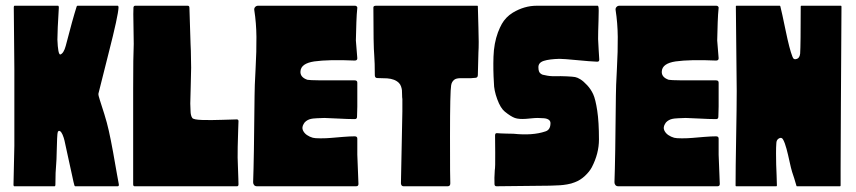

<svg xmlns="http://www.w3.org/2000/svg" viewBox="-20 -649 2982 669"><path d="M359 -194Q366 -163 374 -119Q382 -75 387.5 -42.5Q393 -10 394 -7Q395 0 390 0H242Q240 0 239 -4Q237 -10 231.5 -36.5Q226 -63 220 -89Q214 -115 209 -139.5Q204 -164 202 -169Q194 -194 185 -193Q183 -192 181.5 -189.5Q180 -187 179 -166Q178 -145 177.5 -117.5Q177 -90 176 -81Q173 -50 173 -5Q173 0 170 0H30Q27 0 27 -5L30 -141V-408Q30 -447 29 -520Q28 -593 28 -624Q28 -629 31 -629H182Q185 -629 185 -623Q180 -541 180 -511Q182 -459 190 -459Q202 -463 209 -489Q233 -582 247 -626Q248 -629 250 -629H390Q393 -629 393 -623Q392 -595 359 -466Q323 -325 323 -323Q322 -318 328 -300Q334 -282 343.5 -251.5Q353 -221 359 -194Z M808 -100Q808 -93 809 -69.5Q810 -46 810.5 -26.5Q811 -7 811 -7Q811 0 806 0H449Q444 0 444 -7V-23Q444 -24 444 -24Q444 -26 444 -28V-340Q444 -455 446 -496Q446 -531 445 -565Q444 -605 445 -623Q446 -629 451 -629H634Q640 -629 640 -622Q640 -608 644 -495Q645 -491 646 -413Q646 -399 644.5 -347Q643 -295 643 -288Q643 -282 643.5 -274.5Q644 -267 644 -261Q644 -255 645.5 -248.5Q647 -242 650 -238Q654 -232 684 -231Q714 -230 755.5 -231.5Q797 -233 806 -233Q811 -232 811 -227Q811 -226 810 -199Q809 -172 809 -164Q808 -141 808 -100Z M1225 -166Q1225 -126 1225 -110L1229 -8Q1229 0 1221 0H875Q869 0 865.5 -4Q862 -8 862 -14Q865 -91 867 -316Q867 -345 870.5 -408.5Q874 -472 873.5 -520.5Q873 -569 866 -614Q865 -620 869 -624.5Q873 -629 879 -629H1217Q1223 -629 1225 -623V-622Q1225 -621 1223 -598Q1222 -589 1220 -508L1225 -446Q1225 -438 1216 -438Q1125 -442 1075 -435Q1029 -428 1027 -401Q1025 -380 1051 -371Q1061 -368 1216 -369Q1225 -369 1225 -361V-278Q1225 -270 1224.5 -259Q1224 -248 1224 -242Q1224 -234 1216 -234Q1192 -234 1156.5 -236Q1121 -238 1110 -238Q1106 -238 1098 -237.5Q1090 -237 1084.5 -237Q1079 -237 1071 -236Q1063 -235 1057.5 -233Q1052 -231 1046.5 -227Q1041 -223 1038 -217Q1031 -205 1035.5 -195Q1040 -185 1049.5 -178.5Q1059 -172 1070 -169Q1077 -167 1097 -167Q1117 -167 1133.5 -168.5Q1150 -170 1175 -172Q1200 -174 1216 -174Q1225 -174 1225 -166Z M1645 -627Q1645 -610 1647 -553Q1649 -496 1647 -466Q1645 -396 1645 -388Q1645 -379 1638 -378Q1621 -376 1607.5 -376.5Q1594 -377 1582 -376.5Q1570 -376 1564 -372Q1554 -365 1552 -352Q1548 -331 1548 -174.5Q1548 -18 1549 -10Q1549 0 1540 0H1386Q1378 0 1377 -10Q1377 -29 1380 -159.5Q1383 -290 1382 -304Q1381 -309 1381 -319Q1381 -329 1380.5 -334.5Q1380 -340 1377.5 -347.5Q1375 -355 1370 -360Q1356 -374 1329 -376L1295 -377Q1286 -377 1286 -387Q1286 -431 1284 -456Q1281 -489 1281 -623Q1281 -629 1290 -629H1643Q1645 -629 1645 -627Z M2063 -629Q2064 -627 2065 -626Q2067 -621 2065.5 -578.5Q2064 -536 2064 -513Q2064 -504 2066 -475Q2068 -446 2068 -443Q2069 -434 2061 -434Q2036 -435 1990 -439.5Q1944 -444 1929 -444Q1894 -443 1875 -437Q1856 -431 1856 -415Q1856 -406 1858 -400.5Q1860 -395 1864.5 -392Q1869 -389 1871.5 -388.5Q1874 -388 1879 -387Q1895 -383 1914.5 -383.5Q1934 -384 1955 -383Q1976 -382 1984 -380.5Q1992 -379 2002.5 -372.5Q2013 -366 2026 -352Q2039 -338 2047 -320.5Q2055 -303 2061 -263.5Q2067 -224 2067 -163Q2067 -114 2042 -66Q2034 -51 2018 -36Q2002 -21 1983 -14Q1971 -9 1956 -6.5Q1941 -4 1931.5 -3.5Q1922 -3 1908 -2.5Q1894 -2 1893 -2L1710 0Q1703 0 1703 -8Q1702 -27 1704 -56Q1706 -65 1705.5 -116.5Q1705 -168 1705 -177Q1705 -186 1712 -185Q1722 -184 1744.5 -183.5Q1767 -183 1769 -183Q1836 -176 1880 -191Q1897 -196 1898 -217Q1899 -226 1893 -231Q1887 -236 1875 -237Q1863 -238 1853.5 -238Q1844 -238 1830 -236.5Q1816 -235 1814 -235Q1788 -233 1774 -238Q1760 -243 1739 -260Q1724 -272 1712.5 -303.5Q1701 -335 1701 -360Q1698 -405 1699.5 -451.5Q1701 -498 1715 -536Q1722 -554 1728.5 -565.5Q1735 -577 1744.5 -587Q1754 -597 1767 -605Q1807 -629 1850 -629Z M2484 -166Q2484 -126 2484 -110L2488 -8Q2488 0 2480 0H2134Q2128 0 2124.5 -4Q2121 -8 2121 -14Q2124 -91 2126 -316Q2126 -345 2129.5 -408.5Q2133 -472 2132.5 -520.5Q2132 -569 2125 -614Q2124 -620 2128 -624.5Q2132 -629 2138 -629H2476Q2482 -629 2484 -623V-622Q2484 -621 2482 -598Q2481 -589 2479 -508L2484 -446Q2484 -438 2475 -438Q2384 -442 2334 -435Q2288 -428 2286 -401Q2284 -380 2310 -371Q2320 -368 2475 -369Q2484 -369 2484 -361V-278Q2484 -270 2483.5 -259Q2483 -248 2483 -242Q2483 -234 2475 -234Q2451 -234 2415.5 -236Q2380 -238 2369 -238Q2365 -238 2357 -237.5Q2349 -237 2343.5 -237Q2338 -237 2330 -236Q2322 -235 2316.5 -233Q2311 -231 2305.5 -227Q2300 -223 2297 -217Q2290 -205 2294.5 -195Q2299 -185 2308.5 -178.5Q2318 -172 2329 -169Q2336 -167 2356 -167Q2376 -167 2392.5 -168.5Q2409 -170 2434 -172Q2459 -174 2475 -174Q2484 -174 2484 -166Z M2910 -286Q2910 -255 2909.5 -180Q2909 -105 2909 -64.5Q2909 -24 2909 -3Q2909 0 2907 0H2757Q2755 0 2755 -2Q2747 -30 2740 -50Q2736 -63 2731 -86.5Q2726 -110 2720.5 -130.5Q2715 -151 2709 -162Q2704 -172 2694.5 -167Q2685 -162 2685 -149Q2684 -137 2684 -114.5Q2684 -92 2684.5 -76Q2685 -60 2686 -37.5Q2687 -15 2687 -3Q2687 0 2685 0H2545Q2543 0 2543 -3Q2543 -60 2545 -169.5Q2547 -279 2547 -332L2544 -627Q2544 -629 2546 -629H2697Q2698 -629 2699 -627Q2704 -608 2717.5 -542.5Q2731 -477 2741 -452Q2745 -439 2757 -444Q2766 -447 2768 -462Q2770 -492 2770 -626Q2770 -629 2772 -629H2910Q2912 -629 2912 -626Q2912 -625 2912 -624Q2912 -565 2911 -452Q2910 -339 2910 -286Z"/></svg>

Font: Cubao Free Narrow
Style: Narrow
Weight: 400
Width: 3
Designer: Aaron Amar
Version: Version 001.001